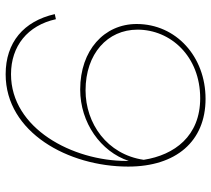

<svg xmlns="http://www.w3.org/2000/svg" viewBox="-54 -689 748 680"><g transform="rotate(-90 320.0 -349.0)"><path d="M310 5C459 5 575 -99 575 -239C575 -354 482 -439 343 -439C225 -439 123 -366 90 -267V-270V-275C90 -466 205 -684 397 -684C497 -684 570 -625 592 -525L610 -529C585 -639 510 -703 397 -703C191 -703 70 -481 70 -269C70 -100 159 5 310 5ZM94 -214C113 -344 223 -420 340 -420C470 -420 555 -342 555 -236C555 -119 461 -14 312 -14C178 -14 111 -105 94 -214Z"/></g></svg>

Font: Fixel Display Thin
Style: Italic
Weight: 100
Italic angle: -10°
Designer: AlfaBravo + MacPaw
Foundry: Kyrylo Tkachov, Marchela Mozhyna, Serhii Makarenko, Maria Weinstein, Zakhar Kryvoshyya
Version: Version 1.210;Glyphs 3.2 (3217)